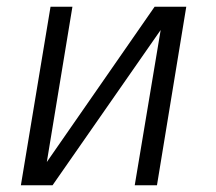

<svg xmlns="http://www.w3.org/2000/svg" viewBox="-20 -550 640 570"><path d="M42 0 130 -530H195L119 -69L439 -530H533L446 0H380L457 -461L136 0Z"/></svg>

Font: Iosevka Slab Light Extended
Style: Italic
Weight: 300
Width: 7
Italic angle: -9°
Monospace: yes
Designer: Belleve Invis
Foundry: Belleve Invis
Version: Version 11.1.0; ttfautohint (v1.8.3)